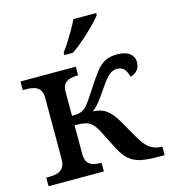

<svg xmlns="http://www.w3.org/2000/svg" viewBox="-113 -858 846 949"><g transform="rotate(-15 310.0 -383.0)"><path d="M261 -619Q276 -638 292.5 -664Q309 -690 324.5 -717Q340 -744 350 -766H467V-756Q458 -743 439 -723Q420 -703 396.5 -681Q373 -659 349.5 -639.5Q326 -620 305 -606H261ZM18 0V-44H35Q56 -44 74 -49Q92 -54 103.5 -69Q115 -84 115 -115V-424Q115 -454 103.5 -468.5Q92 -483 73.5 -487.5Q55 -492 35 -492H18V-536H301V-492H299Q279 -492 261 -487.5Q243 -483 231.5 -470Q220 -457 220 -428V-306Q248 -306 263 -311Q278 -316 290 -327Q303 -339 320 -364.5Q337 -390 362 -428Q385 -463 404.5 -488.5Q424 -514 449 -528Q474 -542 513 -542Q556 -542 577.5 -524.5Q599 -507 599 -481Q599 -453 584 -437.5Q569 -422 549 -418Q545 -441 531.5 -457Q518 -473 494 -473Q470 -473 450.5 -454.5Q431 -436 405 -397Q378 -357 361 -336Q344 -315 325 -301Q369 -299 396.5 -277.5Q424 -256 447 -214L500 -122Q516 -94 532 -77Q548 -60 567.5 -52Q587 -44 609 -44H612V0H576Q524 0 490 -7.5Q456 -15 432.5 -35Q409 -55 388 -94L339 -191Q324 -219 310 -233.5Q296 -248 275 -253Q254 -258 220 -258V-111Q220 -82 231.5 -67.5Q243 -53 260.5 -48.5Q278 -44 299 -44H301V0Z"/></g></svg>

Font: ET Text
Style: Regular
Weight: 470
Designer: Monotype Design Team
Foundry: Monotype Imaging Inc.
Version: Version 2.009